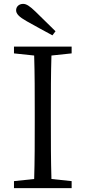

<svg xmlns="http://www.w3.org/2000/svg" viewBox="-20 -969 441 989"><path d="M266 -808C232 -842 197 -876 163 -909C133 -938 116 -949 99 -949C79 -949 63 -936 63 -916C63 -898 78 -882 117 -860C160 -836 205 -811 250 -787ZM349 -694V-729H52V-694L156 -683C159 -587 159 -489 159 -392V-337C159 -239 159 -142 156 -47L52 -36V0H349V-36L245 -47C242 -143 242 -241 242 -337V-392C242 -491 242 -588 245 -683Z"/></svg>

Font: Source Han Serif K
Style: Regular
Weight: 400
Designer: Ryoko NISHIZUKA 西塚涼子 (kana & ideographs); Frank Grießhammer (Latin, Greek & Cyrillic); Wenlong ZHANG 张文龙 (bopomofo); San
Foundry: Adobe Systems Incorporated
Version: Version 1.001;PS 1.001;hotconv 16.6.54;makeotf.lib2.5.65590